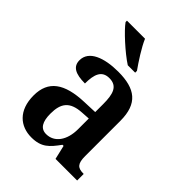

<svg xmlns="http://www.w3.org/2000/svg" viewBox="-223 -874 992 992"><g transform="rotate(45 273.5 -378.0)"><path d="M277 -606H331V-619C304 -657 262 -721 243 -766H111V-756C135 -721 221 -642 277 -606ZM188 10C261 10 289 -22 329 -77H337L355 0H513V-48H510C468 -48 453 -64 453 -119V-376C453 -502 390 -548 266 -548C163 -548 82 -517 82 -448C82 -402 117 -383 187 -383C187 -450 202 -492 257 -492C316 -492 329 -447 329 -374V-316L252 -313C112 -308 43 -259 43 -152C43 -42 107 10 188 10ZM230 -56C189 -56 171 -88 171 -147C171 -222 198 -261 282 -266L329 -269V-191C329 -110 290 -56 230 -56Z"/></g></svg>

Font: Noto Serif Khmer SemiCondensed SemiBold
Style: Regular
Weight: 600
Width: 4
Designer: Danh Hong and the Monotype Design Team
Foundry: Monotype Imaging Inc.
Version: Version 2.004